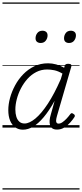

<svg xmlns="http://www.w3.org/2000/svg" viewBox="-20 -1030 662 1550"><path d="M165 17Q130 17 103 -2Q76 -21 61.5 -56.5Q47 -92 47 -141Q47 -188 61 -239.5Q75 -291 102 -341Q129 -391 168 -431Q207 -471 257 -495Q307 -519 368 -519Q400 -519 433.5 -510Q467 -501 498 -483L502 -498Q505 -508 512 -511.5Q519 -515 531 -515Q549 -515 554 -508Q559 -501 555 -490L440 -94Q434 -73 433 -59.5Q432 -46 437 -39Q442 -32 452 -32Q468 -32 484.5 -43.5Q501 -55 517.5 -72.5Q534 -90 547 -108Q553 -116 558.5 -116.5Q564 -117 572 -111Q583 -105 584 -98Q585 -91 581 -85Q569 -66 548 -42Q527 -18 500 -1Q473 16 441 16Q417 16 403.5 7Q390 -2 384.5 -18.5Q379 -35 380.5 -57Q382 -79 390 -105Q398 -132 405.5 -160Q413 -188 421 -216Q376 -135 332.5 -83.5Q289 -32 247.5 -7.5Q206 17 165 17ZM104 -146Q104 -113 112 -87.5Q120 -62 136.5 -47.5Q153 -33 178 -33Q217 -33 265.5 -73Q314 -113 366.5 -193Q419 -273 471 -392L484 -436Q448 -457 417.5 -463Q387 -469 360 -469Q313 -469 273 -448.5Q233 -428 202 -393.5Q171 -359 149 -316.5Q127 -274 115.5 -229.5Q104 -185 104 -146ZM308 -683Q290 -683 278.5 -692.5Q267 -702 267 -721Q267 -745 281.5 -763.5Q296 -782 323 -782Q341 -782 352.5 -772.5Q364 -763 364 -744Q364 -721 349.5 -702Q335 -683 308 -683ZM537 -683Q519 -683 508 -692.5Q497 -702 497 -721Q497 -745 511 -763.5Q525 -782 552 -782Q570 -782 581.5 -772.5Q593 -763 593 -744Q593 -721 578.5 -702Q564 -683 537 -683ZM0 490H622V500H0ZM0 -20H622V0H0ZM0 -505H622V-500H0ZM0 -1010H622V-1000H0Z"/></svg>

Font: Playwrite AU QLD Guides
Style: Regular
Weight: 400
Designer: Veronika Burian, José Scaglione
Foundry: TypeTogether
Version: Version 1.003